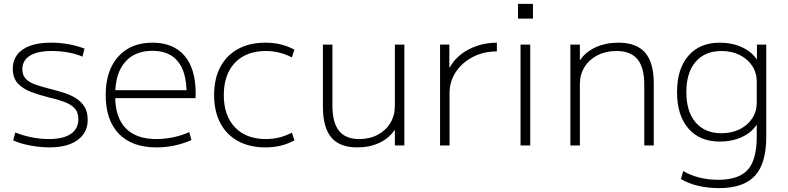

<svg xmlns="http://www.w3.org/2000/svg" viewBox="-20 -750 4063 990"><path d="M235 10Q203 10 168.5 5.5Q134 1 103 -7Q72 -15 48 -26L59 -67Q95 -52 140.5 -42.5Q186 -33 232 -33Q306 -33 345 -59.5Q384 -86 384 -135Q384 -172 364 -192.5Q344 -213 309.5 -225.5Q275 -238 231 -248Q182 -260 140 -276Q98 -292 72 -320Q46 -348 46 -395Q46 -460 97.5 -495Q149 -530 244 -530Q290 -530 336 -521.5Q382 -513 416 -499L405 -458Q373 -472 332 -479.5Q291 -487 248 -487Q173 -487 134.5 -463Q96 -439 95 -394Q95 -362 113.5 -343Q132 -324 165 -313Q198 -302 241 -291Q277 -282 311.5 -271Q346 -260 373 -242.5Q400 -225 416 -199Q432 -173 432 -134Q433 -89 409 -56.5Q385 -24 341.5 -7Q298 10 235 10Z M787 10Q661 10 593 -60Q525 -130 525 -260Q525 -386 589.5 -458Q654 -530 766 -530Q874 -530 931.5 -462.5Q989 -395 989 -268Q989 -261 988.5 -255Q988 -249 988 -244H552V-285H954L942 -270Q942 -378 897.5 -433Q853 -488 766 -488Q675 -488 624.5 -429.5Q574 -371 574 -263V-253Q574 -145 628 -89Q682 -33 786 -33Q830 -33 874.5 -42.5Q919 -52 956 -69L967 -28Q928 -10 881.5 0Q835 10 787 10Z M1349 10Q1267 10 1207.5 -22.5Q1148 -55 1116 -115.5Q1084 -176 1084 -260Q1084 -344 1116 -404.5Q1148 -465 1207.5 -497.5Q1267 -530 1349 -530Q1389 -530 1425.5 -521.5Q1462 -513 1498 -494L1485 -454Q1452 -471 1419 -479Q1386 -487 1351 -487Q1249 -487 1191.5 -426.5Q1134 -366 1134 -260Q1134 -154 1191.5 -93.5Q1249 -33 1351 -33Q1386 -33 1419 -41Q1452 -49 1485 -66L1498 -26Q1462 -7 1425.5 1.5Q1389 10 1349 10Z M1822 10Q1731 10 1688 -41.5Q1645 -93 1645 -200V-520H1694V-207Q1694 -118 1728 -75.5Q1762 -33 1832 -33Q1886 -33 1927.5 -55Q1969 -77 1992.5 -115.5Q2016 -154 2016 -204V-520H2065V0H2016V-79H2014Q1986 -37 1936 -13.5Q1886 10 1822 10Z M2249 0V-520H2297V-402H2299Q2320 -441 2356.5 -469.5Q2393 -498 2441 -514Q2489 -530 2542 -530V-485Q2474 -485 2418.5 -456.5Q2363 -428 2330.5 -379Q2298 -330 2298 -270V0Z M2651 -654V-730H2728V-654ZM2664 0V-520H2714V0Z M2921 0V-520H2970V-441H2972Q3000 -483 3052 -506.5Q3104 -530 3169 -530Q3262 -530 3306.5 -478.5Q3351 -427 3351 -320V0H3302V-313Q3302 -402 3267 -444.5Q3232 -487 3159 -487Q3104 -487 3061 -465Q3018 -443 2994 -404.5Q2970 -366 2970 -316V0Z M3687 220Q3630 220 3579.5 208Q3529 196 3491 173L3503 132Q3540 154 3586 165.5Q3632 177 3684 177Q3790 177 3836 125Q3882 73 3882 -45V-105H3880Q3855 -66 3804.5 -43Q3754 -20 3692 -20Q3588 -20 3529.5 -87.5Q3471 -155 3471 -275Q3471 -395 3529.5 -462.5Q3588 -530 3692 -530Q3754 -530 3804.5 -507Q3855 -484 3881 -445H3883V-520H3931V-45Q3931 93 3872.5 156.5Q3814 220 3687 220ZM3700 -63Q3753 -63 3794 -83.5Q3835 -104 3858.5 -139.5Q3882 -175 3882 -221V-329Q3882 -375 3858.5 -410.5Q3835 -446 3794 -466.5Q3753 -487 3700 -487Q3615 -487 3567 -431.5Q3519 -376 3519 -275Q3519 -174 3567 -118.5Q3615 -63 3700 -63Z"/></svg>

Font: M PLUS 1 Light
Style: Regular
Weight: 300
Designer: Coji Morishita
Foundry: UNDERFOREST DESIGN
Version: Version 1.001